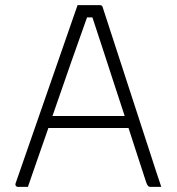

<svg xmlns="http://www.w3.org/2000/svg" viewBox="-20 -730 690 750"><path d="M89 0H49Q45 0 42 -4Q39 -8 41 -14Q102 -188 162 -362Q222 -536 283 -710H370Q376 -710 378.5 -707Q381 -704 382 -699Q434 -539 486 -379.5Q538 -220 590 -60Q595 -45 600 -30Q605 -15 610 0H566Q557 0 551 -18Q537 -60 519.5 -114.5Q502 -169 482 -230H169Q148 -171 128 -112.5Q108 -54 89 0ZM320 -662Q294 -590 258.5 -488.5Q223 -387 185 -277H467Q444 -347 421 -417.5Q398 -488 377.5 -551Q357 -614 341 -662Z"/></svg>

Font: Recursive Sn Lnr St Lt
Style: Regular
Weight: 300
Version: Version 1.079;hotconv 1.0.112;makeotfexe 2.5.65598; ttfautoh